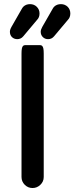

<svg xmlns="http://www.w3.org/2000/svg" viewBox="-20 -903 363 937"><path d="M85 -39.1V-641.6Q85 -656.7 86.7 -665.8Q88.4 -674.8 92.3 -678.7Q96.2 -682.6 101.6 -682.6H176.8Q182.1 -682.6 186 -678.7Q189.9 -674.8 191.7 -665.8Q193.4 -656.7 193.4 -641.6V-39.1Q193.4 -16.6 176.8 -1Q160.6 14.6 138.7 14.6Q116.7 14.6 100.8 -1.2Q85 -17.1 85 -39.1ZM178.7 -748Q178.7 -758.3 186.5 -772L236.3 -858.9Q239.7 -865.7 244.6 -870.6Q257.3 -882.8 277.3 -882.8Q296.9 -882.8 310.5 -869.6Q323.2 -856.4 323.2 -837.2Q323.2 -817.9 311 -805.7L244.1 -726.1Q232.4 -711.9 214.8 -711.9Q199.2 -711.9 189 -722.2Q178.7 -732.4 178.7 -748ZM28.3 -748Q28.3 -758.3 36.1 -772L85.9 -858.9Q89.4 -865.7 94.2 -870.6Q106.9 -882.8 126.5 -882.8Q146.5 -882.8 159.7 -869.6Q172.9 -856.4 172.9 -837.2Q172.9 -817.9 160.6 -805.7L93.8 -726.1Q87.4 -718.3 79.8 -715.1Q72.3 -711.9 64.5 -711.9Q48.8 -711.9 38.1 -722.2Q28.3 -732.4 28.3 -748Z"/></svg>

Font: YuPearl-SemiBold
Style: SemiBold
Weight: 600
Designer: Max Yao
Foundry: Max-Everyday
Version: Version 1.011; ttfautohint (v1.8.3)